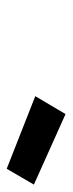

<svg xmlns="http://www.w3.org/2000/svg" viewBox="154 -952 211 558"><g transform="rotate(90 259.0 -673.5)"><path d="M312 -759 517 -667 471 -588 260 -671Z"/></g></svg>

Font: Titillium Web
Style: SemiBold Italic
Weight: 600
Italic angle: -13°
Version: Version 1.001;PS 57.000;hotconv 1.0.70;makeotf.lib2.5.55311